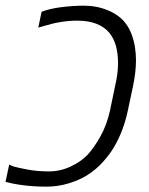

<svg xmlns="http://www.w3.org/2000/svg" viewBox="-52 -660 534 689"><path d="M115.2 9.8Q33.2 9.8 -32.2 -7.3L-19 -69.3Q-13.7 -66.9 -2.9 -62.5Q9.8 -58.6 45.4 -51.8Q81.1 -44.9 123.5 -44.9Q164.1 -44.9 201.2 -62.3Q238.3 -79.6 262.2 -104.5Q285.6 -129.9 308.3 -170.4Q331.1 -210.9 342.8 -263.2L360.8 -350.6Q371.6 -395 371.6 -433.1Q371.6 -503.4 341.3 -541Q304.7 -585.9 225.1 -585.9Q168.5 -585.9 107.9 -567.4Q98.6 -564.9 93 -563.2Q87.4 -561.5 85.4 -561L97.2 -617.7Q127.4 -629.4 169.4 -634.5Q211.4 -639.6 248.5 -639.6Q295.9 -639.6 335.7 -622.8Q375.5 -606 397 -578.6Q411.1 -560.5 419.7 -538.3Q428.2 -516.1 432.1 -492.7Q436 -466.8 436 -444.8Q436 -401.4 425.3 -350.6L406.7 -263.2Q391.1 -189.5 356.9 -131.8Q341.8 -106 317.1 -78.6Q292.5 -51.3 262.2 -32.2Q234.4 -14.2 195.1 -2.2Q155.8 9.8 115.2 9.8Z"/></svg>

Font: Open Sans Light
Style: Italic
Weight: 300
Italic angle: -12°
Designer: Monotype Design Team
Foundry: Monotype Imaging Inc.
Version: Version 3.003; ttfautohint (v1.8.4)